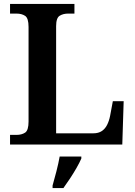

<svg xmlns="http://www.w3.org/2000/svg" viewBox="-20 -734 684 975"><path d="M31 0V-49H64Q90 -49 107.5 -60.5Q125 -72 125 -117V-597Q125 -642 107.5 -653.5Q90 -665 64 -665H31V-714H358V-665H326Q301 -665 283 -654Q265 -643 265 -601V-57H454Q480 -57 497 -68.5Q514 -80 524 -100Q534 -120 539 -145L553 -220H608L601 0ZM247 208Q256 177 266.5 136Q277 95 283 61H393V71Q384 92 368.5 119Q353 146 335.5 172.5Q318 199 302 221H247Z"/></svg>

Font: Noto Nastaliq Urdu SemiBold
Style: Regular
Weight: 600
Version: Version 3.007